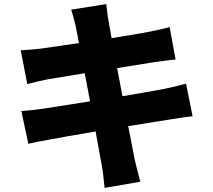

<svg xmlns="http://www.w3.org/2000/svg" viewBox="-20 -845 1040 936"><path d="M84 -304 118 -144C141 -150 179 -157 224 -165C265 -173 351 -188 446 -204L477 -34C483 -4 485 32 490 71L664 41C655 6 645 -31 638 -61L605 -230L805 -262C843 -268 889 -276 919 -278L887 -437C858 -429 816 -419 777 -411C735 -403 660 -390 577 -376L551 -513L732 -542C764 -546 810 -553 836 -555L807 -713C779 -705 734 -695 701 -689C669 -683 601 -671 524 -659L509 -743C504 -768 501 -805 498 -825L327 -798C335 -773 342 -748 349 -718L365 -635L179 -608C148 -604 116 -602 81 -600L113 -435C150 -445 177 -451 211 -458L393 -488L419 -351L196 -316C162 -311 112 -305 84 -304Z"/></svg>

Font: Noto Sans CJK HK Black
Style: Regular
Weight: 900
Designer: Ryoko NISHIZUKA 西塚涼子 (kana, bopomofo & ideographs); Paul D. Hunt (Latin, Greek & Cyrillic); Sandoll Communications 산돌커뮤니
Foundry: Adobe
Version: Version 2.004;hotconv 1.0.118;makeotfexe 2.5.65603